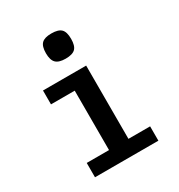

<svg xmlns="http://www.w3.org/2000/svg" viewBox="-186 -920 972 1044"><g transform="rotate(-30 300.0 -398.0)"><path d="M211.5 -717Q211.5 -760.5 229.5 -778.2Q247.5 -796 290.5 -796Q334 -796 351.8 -778.2Q369.5 -760.5 369.5 -717Q369.5 -674 351.8 -656Q334 -638 290.5 -638Q248 -638 229.8 -656.2Q211.5 -674.5 211.5 -717ZM367.5 -550V-90H503.5V0H105.5V-90H245.5V-463H96.5V-550Z"/></g></svg>

Font: JuliaMono Latin
Style: Bold
Weight: 700
Monospace: yes
Designer: cormullion
Foundry: corm
Version: Version 0.038; ttfautohint (v1.8)